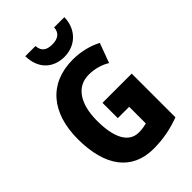

<svg xmlns="http://www.w3.org/2000/svg" viewBox="-274 -1052 1171 1171"><g transform="rotate(-45 311.5 -466.5)"><path d="M515 -943H427C424 -892 387 -877 346 -877C300 -877 269 -893 266 -943H178C180 -833 248 -771 345 -771C440 -771 513 -839 515 -943ZM310 -409V-277H408V-133C387 -128 367 -124 340 -124C250 -124 209 -214 209 -355C209 -504 270 -590 372 -590C423 -590 471 -576 510 -552L557 -679C506 -706 439 -724 369 -724C162 -724 47 -584 47 -359C47 -124 147 10 333 10C417 10 490 -5 562 -32V-409Z"/></g></svg>

Font: Noto Sans Gurmukhi Condensed ExtraBold
Style: Regular
Weight: 800
Width: 3
Designer: Jelle Bosma - Monotype Design Team
Foundry: Monotype Imaging Inc.
Version: Version 2.004